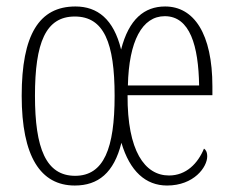

<svg xmlns="http://www.w3.org/2000/svg" viewBox="-20 -563 718 593"><path d="M211 10C283 10 332 -29 355 -122C381 -34 430 10 496 10C579 10 620 -47 620 -80C620 -94 615 -101 610 -104C591 -58 555 -21 502 -21C427 -21 373 -97 374 -269H636V-296C636 -459 579 -543 490 -543C426 -543 378 -504 354 -410C331 -504 281 -543 213 -543C101 -543 47 -456 47 -267C47 -80 105 10 211 10ZM595 -299H375C378 -436 419 -513 489 -513C567 -513 593 -421 595 -299ZM212 -20C122 -20 88 -105 88 -267C88 -431 121 -512 211 -512C301 -512 334 -431 334 -267C334 -105 301 -20 212 -20Z"/></svg>

Font: Noto Serif Thai ExtraCondensed ExtraLight
Style: Regular
Weight: 200
Width: 2
Designer: Monotype Design Team
Foundry: Monotype Imaging Inc.
Version: Version 2.002